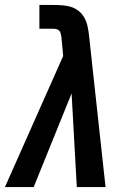

<svg xmlns="http://www.w3.org/2000/svg" viewBox="-38 -755 558 775"><path d="M-18 0 217 -529 210 -605Q209 -612 207.5 -618.5Q206 -625 202 -630Q198 -635 191.5 -637Q185 -639 178 -639H121V-735H178Q196 -735 215 -733.5Q234 -732 250.5 -726.5Q267 -721 280.5 -710Q294 -699 302.5 -683.5Q311 -668 315 -650.5Q319 -633 321 -615L388 0H272L251 -378L98 0Z"/></svg>

Font: Iosevka SS18
Style: Bold Italic
Weight: 700
Italic angle: -9°
Monospace: yes
Designer: Belleve Invis
Foundry: Belleve Invis
Version: Version 25.1.1; ttfautohint (v1.8.4)